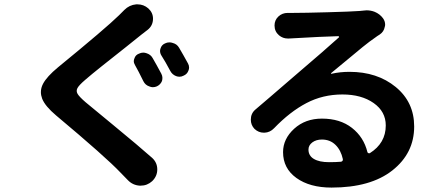

<svg xmlns="http://www.w3.org/2000/svg" viewBox="-20 -807 2040 878"><path d="M597.7 -508.8Q591.8 -518.6 591.8 -527.3Q591.8 -533.2 594.7 -540Q599.6 -555.7 615.2 -561.5Q625 -566.4 634.8 -566.4Q642.6 -566.4 650.4 -563.5Q668.9 -557.6 677.7 -542Q694.3 -513.7 717.8 -469.7Q722.7 -460 722.7 -451.2Q722.7 -443.4 720.7 -436.5Q713.9 -419.9 697.3 -412.1Q688.5 -408.2 678.7 -408.2Q670.9 -408.2 662.1 -412.1Q644.5 -418 635.7 -435.5Q612.3 -483.4 597.7 -508.8ZM717.8 -553.7Q711.9 -563.5 711.9 -574.2Q711.9 -579.1 713.9 -585Q718.8 -601.6 734.4 -608.4Q744.1 -613.3 754.9 -613.3Q762.7 -613.3 770.5 -610.4Q789.1 -605.5 798.8 -588.9Q817.4 -557.6 839.8 -516.6Q844.7 -507.8 844.7 -498Q844.7 -491.2 841.8 -484.4Q835.9 -467.8 819.3 -460.9Q810.5 -456.1 800.8 -456.1Q793 -456.1 785.2 -459Q767.6 -465.8 758.8 -482.4Q735.4 -526.4 717.8 -553.7ZM548.8 -761.7Q571.3 -784.2 602.5 -787.1Q606.4 -787.1 609.4 -787.1Q636.7 -787.1 658.2 -768.6Q679.7 -749 679.7 -721.7Q679.7 -689.5 654.3 -669.9Q650.4 -667 646 -663.6Q641.6 -660.2 636.7 -656.2Q631.8 -652.3 628.9 -650.4Q620.1 -642.6 555.2 -591.3Q490.2 -540 444.3 -503.4Q398.4 -466.8 369.1 -441.4Q340.8 -417 334 -403.8Q327.1 -390.6 335 -377.4Q342.8 -364.3 371.1 -339.8Q378.9 -333 497.1 -235.8Q615.2 -138.7 675.8 -85Q699.2 -63.5 699.2 -32.2Q699.2 -1 675.8 21.5Q653.3 42 623 42Q621.1 42 619.1 42Q586.9 40 564.5 16.6Q542 -5.9 531.2 -17.6Q464.8 -87.9 236.3 -279.3Q186.5 -321.3 172.9 -355.5Q167 -371.1 167 -385.7Q167 -405.3 176.8 -423.8Q194.3 -457 245.1 -499Q465.8 -679.7 524.4 -737.3Q538.1 -751 548.8 -761.7Z M1484.4 -65.4Q1515.6 -65.4 1539.1 -67.4Q1548.8 -69.3 1547.9 -79.1Q1539.1 -120.1 1514.2 -144.5Q1489.3 -168.9 1452.1 -168.9Q1425.8 -168.9 1408.2 -155.8Q1390.6 -142.6 1390.6 -123Q1390.6 -94.7 1415.5 -80.1Q1440.4 -65.4 1484.4 -65.4ZM1644.5 -758.8Q1650.4 -759.8 1656.2 -759.8Q1675.8 -759.8 1693.4 -752.9Q1716.8 -743.2 1731.4 -723.6Q1741.2 -710 1741.2 -694.3Q1741.2 -688.5 1739.3 -683.6Q1735.4 -662.1 1716.8 -649.4Q1704.1 -641.6 1695.3 -634.8Q1671.9 -619.1 1638.2 -591.8Q1604.5 -564.5 1558.6 -525.9Q1512.7 -487.3 1494.1 -472.7Q1493.2 -471.7 1494.1 -470.2Q1495.1 -468.8 1496.1 -469.7Q1535.2 -478.5 1578.1 -478.5Q1705.1 -478.5 1789.6 -409.2Q1874 -339.8 1874 -228.5Q1874 -106.4 1774.4 -27.8Q1674.8 50.8 1496.1 50.8Q1396.5 50.8 1335.4 6.8Q1274.4 -37.1 1274.4 -111.3Q1274.4 -171.9 1325.2 -218.3Q1376 -264.6 1452.1 -264.6Q1535.2 -264.6 1589.4 -222.2Q1643.6 -179.7 1660.2 -111.3Q1661.1 -108.4 1664.1 -106.9Q1667 -105.5 1670.9 -106.4Q1744.1 -152.3 1744.1 -233.4Q1744.1 -296.9 1688.5 -335.9Q1632.8 -375 1545.9 -375Q1456.1 -375 1380.9 -335.4Q1305.7 -295.9 1233.4 -220.7Q1214.8 -201.2 1189.5 -200.2Q1187.5 -200.2 1186.5 -200.2Q1162.1 -200.2 1143.6 -217.8Q1127 -235.4 1127 -259.8Q1127 -288.1 1147.5 -305.7Q1177.7 -331.1 1214.4 -362.8Q1251 -394.5 1289.1 -427.2Q1327.1 -460 1340.8 -471.7Q1466.8 -579.1 1529.3 -635.7Q1531.2 -636.7 1530.3 -639.2Q1529.3 -641.6 1527.3 -641.6Q1451.2 -639.6 1318.4 -631.8Q1315.4 -631.8 1309.6 -631.3Q1303.7 -630.9 1301.3 -630.9Q1298.8 -630.9 1295.9 -630.9Q1273.4 -630.9 1255.9 -645.5Q1235.4 -663.1 1235.4 -690.4Q1235.4 -714.8 1252.9 -731.4Q1270.5 -748 1295.9 -748Q1296.9 -748 1296.9 -748Q1309.6 -748 1323.2 -748Q1372.1 -748 1479 -751Q1585.9 -753.9 1624 -756.8Q1635.7 -757.8 1644.5 -758.8Z"/></svg>

Font: Gen Jyuu GothicX Bold
Style: Bold
Weight: 700
Designer: Ryoko NISHIZUKA (kana &amp; ideographs); Paul D. Hunt (Latin, Greek &amp; Cyrillic); Wenlong ZHANG (bopomofo); Sandoll C
Version: Version 1.058.20140828